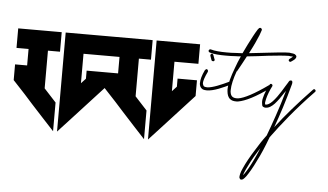

<svg xmlns="http://www.w3.org/2000/svg" viewBox="-41 -472 1044 612"><g transform="rotate(5 481.0 -165.5)"><path d="M151.9 -340.3V-277.8V-115.2V-23.4L188 -62.5L291 -174.8V-225.1H229V-199.2L214.4 -183.6V-277.8H291V-340.3H214.4ZM0 -340.3V-277.8H38.6V-225.1H0V-174.8L38.6 -133.3L43 -128.4L64.9 -104L103 -62.5L139.2 -23.4V-115.2L100.6 -157.2V-277.8H139.2V-340.3Z M442.9 -340.3V-277.8V-115.2V-23.4L479 -62.5L582 -174.8V-225.1H520V-199.2L505.4 -183.6V-277.8H582V-340.3H505.4ZM291 -340.3V-277.8H329.6V-225.1H291V-174.8L329.6 -133.3L334 -128.4L356 -104L394 -62.5L430.2 -23.4V-115.2L391.6 -157.2V-277.8H430.2V-340.3Z M609.4 -263.2H608.9C607.9 -263.2 608.9 -262.7 607.9 -262.7C606.9 -261.7 605.5 -260.7 604.5 -259.8C595.7 -241.7 592.3 -228 592.3 -217.8C592.3 -215.3 591.8 -213.4 592.8 -211.4C593.8 -206.1 597.2 -201.2 601.6 -198.7C606 -196.3 610.8 -195.8 616.2 -195.8C638.2 -195.8 668 -210 690.4 -220.7C692.4 -221.7 693.4 -223.1 693.4 -225.1C693.4 -226.1 692.4 -226.6 692.4 -227.5C691.4 -229.5 690.4 -230 688.5 -230H686C663.6 -219.2 632.8 -205.6 616.2 -205.6C611.8 -205.6 608.4 -206.5 606.4 -207.5C604.5 -208.5 603.5 -210.9 602.5 -213.9C602.5 -214.8 601.6 -215.8 601.6 -217.8C601.6 -225.1 605.5 -237.3 614.3 -255.4V-258.3C614.3 -260.3 613.3 -261.7 611.3 -262.7C610.4 -262.7 610.4 -263.2 609.4 -263.2ZM622.6 -313.5H620.6C618.7 -312.5 617.7 -310.5 617.7 -308.6V-307.1C619.6 -302.7 620.6 -297.4 622.6 -293C623.5 -291 626 -290 627.9 -290C628.9 -290 628.9 -290.5 629.9 -290.5C631.8 -291.5 632.8 -293 632.8 -294.9C632.8 -295.9 631.8 -295.9 631.8 -296.9C629.9 -301.3 628.9 -305.7 627 -310.1C626 -312 624.5 -313.5 622.6 -313.5Z M769 -409.2C768.1 -409.2 767.1 -408.7 766.1 -408.7C763.7 -407.7 763.7 -406.2 762.7 -405.3C761.7 -404.3 759.8 -402.3 758.8 -399.9C756.3 -395.5 752 -389.2 747.6 -380.4C736.8 -360.8 728 -341.8 719.2 -323.7C712.4 -322.8 706.1 -323.7 699.2 -322.8C688 -321.8 678.2 -321.8 668 -321.8C648.4 -321.8 629.9 -323.2 617.2 -327.1H615.7C613.3 -327.1 611.8 -325.2 610.8 -323.2V-321.8C610.8 -319.3 612.8 -317.9 614.7 -316.9C628.4 -312.5 647 -311.5 666.5 -311.5C677.2 -311.5 688.5 -311.5 699.7 -312.5C704.6 -312.5 710 -312.5 714.8 -313.5C708.5 -300.3 703.6 -286.6 699.2 -274.9C688.5 -246.6 681.6 -222.7 681.6 -204.1C681.6 -201.7 682.1 -200.2 682.1 -197.8C683.1 -188.5 686 -179.2 692.9 -174.3C697.8 -170.4 704.1 -168.9 711.4 -168.9C713.9 -168.9 716.3 -168.5 719.2 -169.4C741.2 -173.3 773.4 -189 817.9 -221.2C818.8 -222.2 819.3 -223.1 819.3 -225.1C819.3 -226.1 819.8 -227.1 818.8 -228C817.9 -229 816.9 -230 814.9 -230C814 -230 813 -230.5 812 -229.5C768.1 -198.2 736.8 -182.1 718.3 -179.2C709 -178.2 703.1 -179.7 699.2 -182.6C695.3 -185.5 692.9 -190.4 691.9 -198.7V-204.1C691.9 -218.8 696.8 -240.2 705.6 -264.6H706.5C716.8 -282.7 725.6 -299.3 733.9 -314.9C756.8 -316.9 780.3 -320.3 801.3 -322.8C828.1 -325.7 852.5 -328.1 867.2 -328.1C869.6 -328.1 872.1 -327.1 874 -327.1C876.5 -327.1 878.4 -328.1 879.4 -327.1C879.4 -327.1 879.9 -326.7 878.9 -325.7C877 -323.7 874.5 -321.8 870.1 -318.8C869.1 -317.9 867.7 -316.4 867.7 -314.5C867.7 -313.5 868.2 -312.5 869.1 -311.5C870.1 -310.5 870.6 -309.6 872.6 -309.6C873.5 -309.6 874.5 -309.6 875.5 -310.5C879.9 -313.5 884.3 -316.4 886.7 -318.8C889.2 -321.3 891.1 -324.2 891.1 -328.1C891.1 -330.1 889.2 -332 888.2 -333C887.2 -334 885.7 -334.5 884.8 -335.4C881.8 -336.4 878.4 -337.4 874.5 -337.4C872.6 -337.4 870.6 -338.4 868.2 -338.4H866.2C849.6 -338.4 827.1 -335.4 800.3 -332.5C780.8 -330.6 760.3 -327.6 739.7 -325.7C752.9 -350.6 762.7 -372.1 768.1 -385.7C770.5 -392.1 772 -396.5 772.9 -399.4C773.9 -401.4 773.9 -401.9 773.9 -403.8C773.9 -404.8 774.4 -405.3 772.5 -407.2C771.5 -408.2 770 -409.2 769 -409.2Z M880.4 -251C879.4 -251 879.4 -250 878.4 -250C876.5 -249 876.5 -250 875.5 -249C874.5 -248 875.5 -248 874.5 -247.1C873.5 -246.1 873 -245.1 872.1 -243.2C867.7 -236.8 861.3 -225.6 854 -213.9C846.7 -202.1 837.4 -189 828.6 -179.7C820.3 -170.9 812.5 -167 807.6 -167H806.6C805.7 -167 805.7 -166.5 805.7 -167.5C805.7 -168.5 804.7 -168 804.7 -169.9C803.7 -172.9 805.7 -178.7 806.6 -185.1C809.6 -197.8 815.9 -213.9 822.8 -227.1C823.7 -228 823.2 -228.5 823.2 -229.5C823.2 -231.4 822.8 -232.4 820.8 -233.4C819.8 -234.4 818.8 -234.4 817.9 -234.4C815.9 -234.4 814.9 -233.4 814 -231.4C806.6 -217.8 799.3 -201.2 796.4 -187.5C794.4 -180.7 794.4 -174.3 795.4 -168.9C796.4 -166.5 795.4 -163.6 797.4 -161.1C799.3 -158.7 802.2 -158.2 805.2 -157.2H807.6C817.9 -157.2 827.1 -163.6 835.9 -172.9C845.2 -183.1 854.5 -196.3 861.8 -208C863.8 -210.9 865.7 -213.9 867.7 -216.3C851.1 -157.7 833.5 -108.9 818.8 -69.3C806.2 -52.7 795.9 -36.6 787.1 -22C770.5 3.9 759.3 24.9 752.4 40.5C748.5 48.8 746.1 55.2 745.1 60.1C744.1 64.9 743.2 69.3 744.1 73.2C745.1 75.2 747.1 78.1 749.5 78.1C752 78.1 753.9 77.1 755.9 76.2C758.8 74.2 762.2 69.8 766.1 64.9C773.4 54.2 783.7 37.6 795.4 12.7C805.7 -6.8 816.9 -33.2 828.6 -64.5C860.8 -108.4 902.3 -161.1 960 -220.7C960.9 -221.7 961.9 -223.1 961.9 -224.1C961.9 -225.1 960.9 -227.1 960 -228C959 -229 958 -229.5 957 -229.5C956.1 -229.5 954.6 -229 953.6 -228C907.7 -180.2 869.6 -136.2 840.3 -97.7C855 -137.7 870.1 -183.6 884.8 -239.3C885.7 -241.2 885.3 -243.7 885.3 -244.6C885.3 -245.6 886.2 -245.1 885.3 -247.1C884.3 -248 884.8 -249 882.8 -250C881.8 -251 881.3 -251 880.4 -251ZM802.2 -26.9C796.9 -13.7 791.5 -2 786.6 8.3C774.9 33.2 764.6 50.3 757.8 59.6C756.8 60.5 755.4 62.5 754.4 63.5C755.4 59.1 758.8 52.2 761.7 44.9C768.6 30.3 778.8 9.3 795.4 -16.6C797.4 -19.5 799.8 -22.9 802.2 -26.9Z"/></g></svg>

Font: Oshawa
Style: Regular
Weight: 400
Designer: Sadat Fauzi
Foundry: Intuisi Creative
Version: Version 001.000